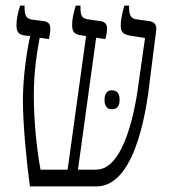

<svg xmlns="http://www.w3.org/2000/svg" viewBox="-20 -667 615 687"><path d="M87 0H325C475 0 509 -315 518 -394L539 -559C541 -579 532 -588 517 -591L467 -598C447 -601 442 -616 442 -639V-647H425C417 -618 412 -597 412 -577C412 -553 419 -545 443 -540L499 -531L478 -384C465 -276 425 -60 324 -60H259L324 -532L357 -527C360 -536 363 -552 363 -565C363 -579 357 -588 342 -591L294 -598C274 -601 268 -611 268 -637V-647H251C243 -620 238 -598 238 -578C238 -554 246 -544 269 -541L288 -538L222 -60H125C110 -141 101 -243 101 -324C101 -416 113 -482 122 -532L155 -527C157 -537 160 -552 160 -565C160 -577 156 -588 139 -591L94 -597C75 -600 68 -611 68 -637V-647H52C43 -619 39 -597 39 -577C39 -552 47 -543 69 -540L88 -538C75 -480 62 -390 62 -307C62 -223 75 -86 87 0ZM354 -310C354 -289 362 -276 380 -276C400 -276 408 -289 408 -310C408 -331 400 -344 380 -344C363 -344 354 -331 354 -310Z"/></svg>

Font: Noto Serif Hebrew Condensed Light
Style: Regular
Weight: 300
Width: 3
Designer: Monotype Design Team
Foundry: Monotype Imaging Inc.
Version: Version 2.004